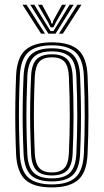

<svg xmlns="http://www.w3.org/2000/svg" viewBox="-20 -787 440 814"><path d="M200 7.5Q121.8 7.5 86.9 -25.4Q52 -58.2 48.2 -133Q46 -186.2 45.1 -240.2Q44.2 -294.2 45 -350.5Q45.8 -406.8 48.2 -466.8Q52 -544.8 88.9 -576.1Q125.8 -607.5 200 -607.5Q276.2 -607.5 312 -575.2Q347.8 -543 351.2 -466.2Q355 -381.5 355 -296.9Q355 -212.2 351.2 -133Q347.5 -55 310.6 -23.8Q273.8 7.5 200 7.5ZM200 -5.2Q267.8 -5.2 299.9 -34.6Q332 -64 335.5 -134Q339 -208 339.2 -291Q339.5 -374 335.5 -465.8Q332.2 -536.2 300 -565.5Q267.8 -594.8 200 -594.8Q131.5 -594.8 99.5 -565.2Q67.5 -535.8 64.2 -465.8Q61.5 -404 60.6 -348.1Q59.8 -292.2 60.8 -239.5Q61.8 -186.8 64.2 -134Q67.2 -64.5 99.2 -34.9Q131.2 -5.2 200 -5.2ZM200 -17.8Q138.2 -17.8 110.6 -45.1Q83 -72.5 80 -134.8Q77.5 -189.2 76.5 -242.1Q75.5 -295 76.4 -349.8Q77.2 -404.5 80 -464.8Q83 -529 111.6 -555.6Q140.2 -582.2 200 -582.2Q259.5 -582.2 288.1 -555.9Q316.8 -529.5 319.5 -465.2Q322 -408.8 322.9 -354.2Q323.8 -299.8 323 -245.4Q322.2 -191 319.5 -134.8Q316.8 -71 288.1 -44.4Q259.5 -17.8 200 -17.8ZM200 -30.8Q253 -30.8 277 -55.1Q301 -79.5 303.8 -136Q307.5 -215.2 307.6 -293.5Q307.8 -371.8 303.8 -464Q301.2 -522.5 276 -545.9Q250.8 -569.2 200 -569.2Q146.5 -569.2 122.5 -544.6Q98.5 -520 95.8 -463.8Q93.5 -407 92.5 -353.9Q91.5 -300.8 92.4 -247.1Q93.2 -193.5 95.8 -135.2Q98.5 -78.2 123.1 -54.5Q147.8 -30.8 200 -30.8ZM200 -43.2Q155.2 -43.2 134.6 -64.8Q114 -86.2 111.8 -135.2Q109.2 -192.8 108.2 -245.6Q107.2 -298.5 108.1 -351.9Q109 -405.2 111.8 -463.5Q114 -514.5 135.1 -535.6Q156.2 -556.8 200 -556.8Q244.8 -556.8 265.2 -535.1Q285.8 -513.5 288 -463.2Q292 -369.2 291.8 -290.9Q291.5 -212.5 288 -136.5Q285.8 -86 265 -64.6Q244.2 -43.2 200 -43.2ZM200 -56Q236.5 -56 253.4 -74.9Q270.2 -93.8 272 -137Q275.8 -217.8 275.9 -293.4Q276 -369 272 -462.8Q270.2 -505.5 253.8 -524.8Q237.2 -544 200 -544Q163 -544 146.4 -525Q129.8 -506 127.5 -463.2Q125 -404.8 124.1 -352.1Q123.2 -299.5 124.1 -246.9Q125 -194.2 127.5 -135.8Q129.8 -93.8 146.6 -74.9Q163.5 -56 200 -56ZM75.5 -766.8H92.5L170.8 -644.2H154.2ZM108.5 -766.8H125.8L179 -679.5L194.5 -655.2H206.5L221.8 -679.5L275 -766.8H292.2L215.5 -644.2H185.2ZM141.2 -766.8H158.5L194.5 -700.2L197.8 -687.5H203.2L206.2 -700.2L242.8 -766.8H260L216.5 -691.5L206.5 -671.2H194.5L184.5 -691.5ZM308.2 -766.8H325.2L246.5 -644.2H230Z"/></svg>

Font: Big Shoulders Inline Text Thin
Style: Regular
Weight: 400
Version: Version 2.002